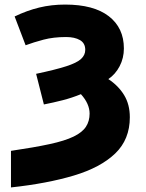

<svg xmlns="http://www.w3.org/2000/svg" viewBox="-20 -580 640 840"><path d="M28 80Q130 65 197 50.5Q264 36 302 17.5Q340 -1 356 -25.5Q372 -50 372 -83Q372 -126 334 -168Q295 -152 254 -141.5Q213 -131 172 -123L138 -257Q223 -275 269.5 -290Q316 -305 334.5 -322Q353 -339 353 -362Q353 -391 330 -404.5Q307 -418 269 -418Q214 -418 170.5 -406.5Q127 -395 92 -382L44 -508Q98 -534 151.5 -547Q205 -560 265 -560Q390 -560 456 -509Q522 -458 522 -368Q522 -326 503.5 -290.5Q485 -255 454 -234Q498 -205 523 -164Q548 -123 548 -67Q548 30 484 91.5Q420 153 303 188Q186 223 28 240Z"/></svg>

Font: Noto Sans Mono Black
Style: Regular
Weight: 900
Designer: Monotype Design Team
Foundry: Monotype Imaging Inc.
Version: Version 2.014